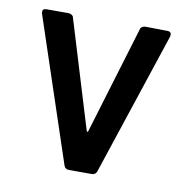

<svg xmlns="http://www.w3.org/2000/svg" viewBox="-64 -571 618 633"><g transform="rotate(10 245.5 -254.5)"><path d="M190 -12 30 -492Q29 -494 29 -498Q29 -509 42 -509H116Q122 -509 127 -505.5Q132 -502 133 -496L242 -138Q243 -134 245 -134.5Q247 -135 248 -139L356 -496Q357 -502 362 -505.5Q367 -509 373 -509L447 -508Q455 -508 458 -503.5Q461 -499 459 -491L300 -12Q296 0 283 0H207Q194 0 190 -12Z"/></g></svg>

Font: Barlow_Medium_SS
Style: Regular
Weight: 500
Designer: Jeremy Tribby
Foundry: Jeremy Tribby
Version: Version 1.101 August 23, 2024